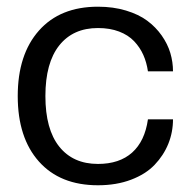

<svg xmlns="http://www.w3.org/2000/svg" viewBox="-20 -546 562 576"><path d="M273.9 9.8Q160.2 9.8 96.7 -61.5Q33.2 -132.8 33.2 -257.8Q33.2 -382.3 96.7 -454.1Q160.2 -525.9 273.9 -525.9Q319.8 -525.9 357.9 -514.4Q396 -502.9 421.6 -483.9Q447.3 -464.8 465.1 -439.5Q482.9 -414.1 491 -387Q499 -359.9 499 -332H423.8Q419.9 -358.9 409.9 -381.3Q399.9 -403.8 382.3 -422.4Q364.7 -440.9 337.2 -451.4Q309.6 -461.9 273.9 -461.9Q199.2 -461.9 157.7 -409.7Q116.2 -357.4 116.2 -257.8Q116.2 -158.2 157.7 -106.2Q199.2 -54.2 273.9 -54.2Q338.4 -54.2 376.5 -88.4Q414.6 -122.6 423.8 -188H499Q499 -149.4 484.9 -114.5Q470.7 -79.6 443.8 -51.5Q417 -23.4 373 -6.8Q329.1 9.8 273.9 9.8Z"/></svg>

Font: Creato Display
Style: Regular
Weight: 400
Version: Version 1.000